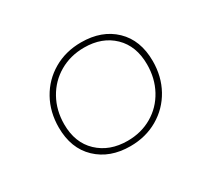

<svg xmlns="http://www.w3.org/2000/svg" viewBox="-91 -667 717 668"><g transform="rotate(-30 267.5 -333.5)"><path d="M79 -315Q79 -377 106.5 -426.5Q134 -476 183 -504.5Q232 -533 294 -533Q377 -533 427.5 -484.5Q478 -436 478 -352Q478 -290 450.5 -240.5Q423 -191 374 -162.5Q325 -134 263 -134Q181 -134 130 -182.5Q79 -231 79 -315ZM455 -352Q455 -426 410.5 -469Q366 -512 294 -512Q239 -512 195 -486.5Q151 -461 126 -416Q101 -371 101 -315Q101 -241 146.5 -198Q192 -155 264 -155Q319 -155 362.5 -180.5Q406 -206 430.5 -251Q455 -296 455 -352Z"/></g></svg>

Font: FiraGO Thin
Style: Italic
Weight: 100
Italic angle: -8°
Designer: bBox Type GmbH
Foundry: bBox Type GmbH
Version: Version 1.001